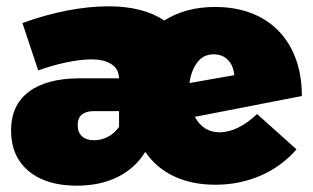

<svg xmlns="http://www.w3.org/2000/svg" viewBox="-20 -577 991 608"><path d="M794 -216 919 -104Q872 -50 805.5 -21Q739 8 662 8Q588 8 531.5 -18.5Q475 -45 440 -96Q408 -44 352.5 -16.5Q297 11 223 11Q126 11 70.5 -35.5Q15 -82 15 -164Q15 -243 70 -285.5Q125 -328 229 -329H357L356 -338Q353 -362 330 -375.5Q307 -389 270 -389Q236 -389 190.5 -379.5Q145 -370 101 -354L51 -504Q122 -530 192 -543.5Q262 -557 323 -557Q434 -557 500 -512Q568 -555 661 -555Q745 -555 807 -521Q869 -487 902.5 -423Q936 -359 936 -273L597 -207Q624 -158 675 -158Q704 -158 734.5 -173Q765 -188 794 -216ZM580 -314 722 -339Q719 -370 701.5 -387.5Q684 -405 656 -405Q624 -405 604.5 -379Q585 -353 580 -314ZM357 -225H276Q252 -225 239 -214Q226 -203 226 -181Q226 -158 239.5 -145.5Q253 -133 278 -133Q301 -133 322 -144Q343 -155 357 -175Z"/></svg>

Font: TypoPRO Montserrat Alternates
Style: Regular
Weight: 900
Designer: Julieta Ulanovsky
Foundry: Julieta Ulanovsky
Version: Version 6.001